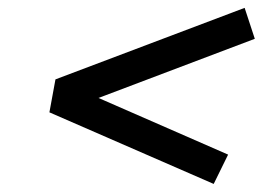

<svg xmlns="http://www.w3.org/2000/svg" viewBox="-20 -609 695 476"><path d="M209.7 -372.5 545.5 -225.7 509.8 -153 102.5 -330.5 117.5 -412.2 586.5 -589.5 611.7 -512.8 207.5 -359.8Z"/></svg>

Font: Savate ExtraLight
Style: Italic
Weight: 200
Italic angle: -11°
Designer: Max Esnée
Foundry: Plomb Type
Version: Version 2.000